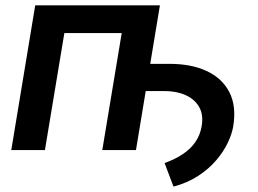

<svg xmlns="http://www.w3.org/2000/svg" viewBox="-20 -566 973 724"><path d="M634.3 137.7 600.6 48.8Q640.1 34.7 669.4 15.1Q698.7 -4.4 716.6 -30.3Q734.4 -56.2 740.2 -88.9Q748 -132.3 731.2 -162.1Q714.4 -191.9 679.9 -207.3Q645.5 -222.7 600.1 -222.7H484.9L501.5 -325.2H617.2Q699.7 -325.7 758.5 -298.6Q817.4 -271.5 844.7 -218.8Q872.1 -166 859.4 -88.9Q854.5 -60.5 838.6 -27.1Q822.8 6.3 794.9 38.8Q767.1 71.3 727.1 97.4Q687 123.5 634.3 137.7ZM583 -545.9 492.7 0H365.7L439 -441.4H222.7L149.4 0H22.5L112.8 -545.9Z"/></svg>

Font: Inter SemiBold
Style: Italic
Weight: 600
Italic angle: -9.3988°
Designer: Rasmus Andersson
Foundry: rsms
Version: Version 4.001;git-66647c0bb